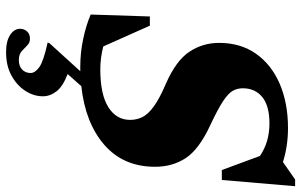

<svg xmlns="http://www.w3.org/2000/svg" viewBox="-204 -546 1014 647"><g transform="rotate(90 303.5 -222.0)"><path d="M155.5 265Q117.5 265 97 251.2Q76.5 237.5 76.5 217.5Q76.5 204.5 85.2 194.5Q94 184.5 110 184.5Q123.5 184.5 132.5 193.8Q141.5 203 152.2 212.5Q163 222 182 222Q202.5 222 214 210.8Q225.5 199.5 225.5 182.5Q225.5 167.5 206 153.2Q186.5 139 123 125L124.5 119.5L219.5 15Q212.5 15 205 15Q156.5 15 110.8 5.2Q65 -4.5 28.5 -20L35 -219.5H66L136 -62.5Q175 -52.5 213.5 -52.5Q297.5 -52.5 340.5 -79.5Q383.5 -106.5 383.5 -153Q383.5 -175.5 374 -194.5Q364.5 -213.5 338.2 -232.8Q312 -252 260.5 -274Q183.5 -308 153.8 -352.8Q124 -397.5 124 -453Q124 -525 160.5 -577Q197 -629 261.8 -657Q326.5 -685 411 -685Q471.5 -685 525.5 -668L584.5 -709H607L586 -462H552.5L505 -590.5Q458 -622.5 395.5 -622.5Q336.5 -622.5 306.8 -598.5Q277 -574.5 277 -532.5Q277 -515 285 -499.8Q293 -484.5 319.5 -466.8Q346 -449 400.5 -423.5Q482.5 -385.5 512 -340.8Q541.5 -296 541.5 -237Q541.5 -130.5 467.8 -66.2Q394 -2 270 11.5L229 57.5Q270.5 73.5 287.2 95Q304 116.5 304 141Q304 171.5 285.8 200Q267.5 228.5 234.2 246.8Q201 265 155.5 265Z"/></g></svg>

Font: Newsreader Text ExtraBold
Style: Italic
Weight: 800
Italic angle: -17°
Designer: Hugues Gentile
Foundry: Production Type
Version: Version 1.001